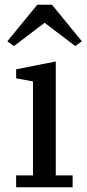

<svg xmlns="http://www.w3.org/2000/svg" viewBox="-20 -789 365 809"><path d="M48 -50H119V-446L48 -459V-497L215 -530V-50H286V0H48ZM11 -615 137 -769H199L325 -615L297 -595L168 -693L39 -595Z"/></svg>

Font: IBM Plex Serif Text
Style: Regular
Weight: 450
Designer: Mike Abbink, Paul van der Laan, Pieter van Rosmalen
Foundry: Bold Monday
Version: Version 3.001